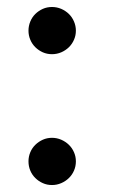

<svg xmlns="http://www.w3.org/2000/svg" viewBox="-20 -514 320 546"><path d="M195.8 -55.2Q195.8 -41 190.4 -28.8Q185.1 -16.6 175.8 -7.6Q166.5 1.5 154.1 6.8Q141.6 12.2 127.9 12.2Q113.8 12.2 101.8 6.8Q89.8 1.5 80.6 -7.6Q71.3 -16.6 66.2 -28.8Q61 -41 61 -55.2Q61 -68.8 66.2 -81.1Q71.3 -93.3 80.6 -102.3Q89.8 -111.3 101.8 -116.7Q113.8 -122.1 127.9 -122.1Q141.6 -122.1 154.1 -116.7Q166.5 -111.3 175.8 -102.3Q185.1 -93.3 190.4 -81.1Q195.8 -68.8 195.8 -55.2ZM195.8 -426.8Q195.8 -413.1 190.4 -400.9Q185.1 -388.7 175.8 -379.6Q166.5 -370.6 154.1 -365.2Q141.6 -359.9 127.9 -359.9Q113.8 -359.9 101.8 -365.2Q89.8 -370.6 80.6 -379.6Q71.3 -388.7 66.2 -400.9Q61 -413.1 61 -426.8Q61 -440.4 66.2 -452.9Q71.3 -465.3 80.6 -474.4Q89.8 -483.4 101.8 -488.8Q113.8 -494.1 127.9 -494.1Q141.6 -494.1 154.1 -488.8Q166.5 -483.4 175.8 -474.4Q185.1 -465.3 190.4 -452.9Q195.8 -440.4 195.8 -426.8Z"/></svg>

Font: Charis SIL Cyr
Style: Regular
Weight: 400
Foundry: SIL International
Version: Version 5.000